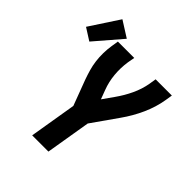

<svg xmlns="http://www.w3.org/2000/svg" viewBox="-279 -978 1112 1112"><g transform="rotate(45 276.5 -422.5)"><path d="M177 0 225 -289 166 -446Q156 -474 147.5 -503.5Q139 -533 135 -564Q131 -595 131.5 -627Q132 -659 137 -691L144 -735H278L270 -691Q262 -637 267 -584.5Q272 -532 290 -485L311 -429L359 -497Q391 -542 414 -591Q437 -640 446 -691L453 -735H586L579 -691Q568 -624 538.5 -558.5Q509 -493 467 -434L356 -276L310 0ZM27 -618 -47 -665 71 -845 169 -783Z"/></g></svg>

Font: Iosevka Curly XBdEx
Style: Italic
Weight: 800
Width: 7
Italic angle: -9°
Monospace: yes
Designer: Belleve Invis
Foundry: Belleve Invis
Version: Version 11.1.0; ttfautohint (v1.8.3)